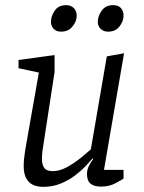

<svg xmlns="http://www.w3.org/2000/svg" viewBox="-20 -721 558 746"><path d="M148 5Q127 5 110 -2Q93 -9 82.5 -27Q72 -45 72 -77Q72 -88 73 -100Q74 -112 76 -123.5Q78 -135 79 -144L131 -439L52 -456V-488L192 -507V-441L147 -148Q146 -142 145 -134.5Q144 -127 143.5 -119.5Q143 -112 143 -103Q143 -81 152 -68.5Q161 -56 185 -56Q212 -56 241 -72Q270 -88 295 -108.5Q320 -129 333 -141L395 -502L462 -514L384 -61H460V-27Q453 -22 428.5 -9Q404 4 373 4Q345 4 331.5 -7.5Q318 -19 318 -45Q318 -60 324 -73.5Q330 -87 342 -103L339 -105Q330 -94 312.5 -75.5Q295 -57 270.5 -38.5Q246 -20 215 -7.5Q184 5 148 5ZM400 -598Q382 -598 371 -609Q360 -620 360 -636Q360 -658 375 -679.5Q390 -701 420 -701Q439 -701 449.5 -690Q460 -679 460 -659Q460 -639 444.5 -618.5Q429 -598 400 -598ZM217 -598Q199 -598 188.5 -609Q178 -620 178 -636Q178 -658 192.5 -679.5Q207 -701 237 -701Q255 -701 266.5 -690Q278 -679 278 -659Q278 -639 262 -618.5Q246 -598 217 -598Z"/></svg>

Font: Faustina Light
Style: Italic
Weight: 300
Italic angle: -8°
Designer: Alfonso Garcia
Foundry: http://www.omnibus-type.com
Version: Version 1.200